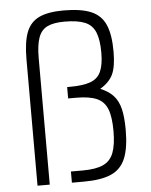

<svg xmlns="http://www.w3.org/2000/svg" viewBox="-56 -860 712 907"><g transform="rotate(-5 300.0 -407.0)"><path d="M85 0V-600Q85 -681 103 -727.5Q121 -774 163.5 -794Q206 -814 279 -814Q362 -814 409.5 -794Q457 -774 477.5 -727.5Q498 -681 498 -600Q498 -529 481 -492.5Q464 -456 420 -430Q459 -414 481.5 -389.5Q504 -365 513.5 -326Q523 -287 523 -226Q523 -141 502.5 -91.5Q482 -42 434.5 -21Q387 0 304 0H248V-53H304Q366 -53 401 -69Q436 -85 450.5 -123Q465 -161 465 -226Q465 -293 450.5 -330Q436 -367 401 -382.5Q366 -398 304 -398H265V-452H279Q341 -452 376 -465Q411 -478 425.5 -510.5Q440 -543 440 -600Q440 -661 425.5 -696.5Q411 -732 376 -746.5Q341 -761 279 -761Q227 -761 197.5 -746.5Q168 -732 155.5 -696.5Q143 -661 143 -600V0Z"/></g></svg>

Font: Victor Mono Thin ExtraLight
Style: Regular
Weight: 250
Monospace: yes
Version: Version 1.561;gftools[0.9.30]